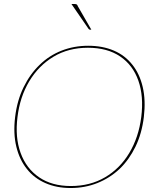

<svg xmlns="http://www.w3.org/2000/svg" viewBox="-20 -938 773 965"><path d="M335 7Q264 7 207.5 -18Q151 -43 115 -89Q78 -135 62 -201Q46 -267 56 -350Q66 -433 98.5 -499.5Q131 -566 179 -612Q227 -659 289.5 -683.5Q352 -708 423 -708Q495 -708 551.5 -684Q608 -660 645 -613Q682 -567 697.5 -500Q713 -433 703 -350Q693 -267 661 -201Q629 -135 581 -89Q532 -43 469.5 -18Q407 7 335 7ZM336 -3Q433 -3 508 -47Q583 -91 630 -169.5Q677 -248 690 -350Q703 -454 675.5 -532.5Q648 -611 583.5 -654.5Q519 -698 422 -698Q324 -698 249 -653Q174 -608 127 -529.5Q80 -451 68 -350Q55 -248 83.5 -169.5Q112 -91 176.5 -47Q241 -3 336 -3ZM339 -918H352Q361 -918 365 -916Q369 -914 371 -907L439 -789H432Q430 -789 428 -790Q426 -791 425 -793Z"/></svg>

Font: Aleo Thin
Style: Italic
Weight: 250
Italic angle: -7°
Designer: Alessio Laiso
Foundry: Alessio Laiso
Version: Version 2.001;gftools[0.9.29]